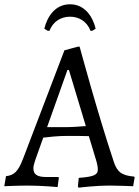

<svg xmlns="http://www.w3.org/2000/svg" viewBox="-35 -867 649 897"><path d="M292 -789C334 -789 371 -767 388 -723H396L412 -733C398 -790 361 -847 292 -847C223 -847 186 -790 172 -733L188 -723H196C213 -767 250 -789 292 -789ZM332 10C332 10 404 0 481 0C515 0 587 3 587 3L594 -38L592 -42C534 -47 512 -63 496 -113C421 -338 337 -649 337 -649H329L266 -632L71 -121C49 -65 30 -48 -7 -44L-15 3C-15 3 47 0 95 0C161 0 234 7 234 7L240 -36L238 -40H181C139 -40 121 -52 121 -81C121 -90 124 -102 130 -120L167 -224C190 -227 237 -232 276 -232C304 -232 356 -232 380 -231L413 -122C419 -103 422 -87 422 -74C422 -50 402 -41 333 -36L329 3ZM185 -273 280 -540H287L366 -278C343 -276 300 -273 273 -273Z"/></svg>

Font: Alegreya SC
Style: Regular
Weight: 400
Designer: Juan Pablo del Peral
Foundry: Huerta Tipografica
Version: Version 2.007;PS 002.007;hotconv 1.0.88;makeotf.lib2.5.64775